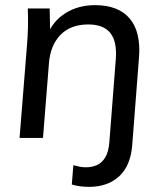

<svg xmlns="http://www.w3.org/2000/svg" viewBox="-20 -536 629 746"><path d="M327 190Q309 190 292.5 188Q276 186 259 181L265 106Q280 110 291 112Q302 114 313 114Q337 114 356.5 105.5Q376 97 389 75.5Q402 54 405 15L430 -307Q435 -375 408.5 -408Q382 -441 323 -441Q254 -441 214.5 -400Q175 -359 170 -288L147 0H56L85 -362Q91 -432 88 -503H173L175 -400L163 -398Q185 -454 234.5 -485Q284 -516 349 -516Q440 -516 484 -464Q528 -412 520 -312L494 25Q488 108 443 149Q398 190 327 190Z"/></svg>

Font: Muli Medium
Style: Italic
Weight: 500
Italic angle: -4.541°
Designer: Vernon Adams
Foundry: Vernon Adams
Version: Version 2.100; ttfautohint (v1.8.1.43-b0c9)